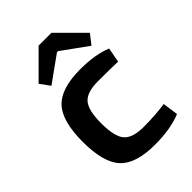

<svg xmlns="http://www.w3.org/2000/svg" viewBox="-217 -824 932 932"><g transform="rotate(-45 249.0 -358.0)"><path d="M313 -728 445 -596 406 -546 273 -642H265L131 -546L94 -597L225 -728ZM286 -504Q389 -504 457 -476L443 -400Q394 -402 307 -402Q231 -402 202 -369Q173 -336 173 -246Q173 -155 202 -121.5Q231 -88 307 -88Q386 -88 454 -98L465 -18Q392 12 285 12Q154 12 100 -46Q46 -104 46 -246Q46 -388 100.5 -446Q155 -504 286 -504Z"/></g></svg>

Font: Exo 2 Semi Bold
Style: Regular
Weight: 600
Designer: Natanael Gama
Version: Version 1.001;PS 001.001;hotconv 1.0.88;makeotf.lib2.5.64775